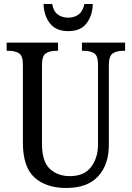

<svg xmlns="http://www.w3.org/2000/svg" viewBox="-20 -926 656 956"><path d="M310 10Q210 10 152 -42Q94 -94 94 -216V-605Q94 -649 74 -661Q54 -673 25 -673H13V-714H269V-673H258Q228 -673 208.5 -660.5Q189 -648 189 -601V-210Q189 -122 228 -85.5Q267 -49 328 -49Q399 -49 433.5 -94.5Q468 -140 468 -207V-605Q468 -649 448.5 -661Q429 -673 399 -673H388V-714H603V-673H592Q562 -673 542 -660.5Q522 -648 522 -601V-205Q522 -106 468.5 -48Q415 10 310 10ZM320 -771Q258 -771 228 -810.5Q198 -850 197 -906H240Q246 -870 267.5 -854Q289 -838 320 -838Q350 -838 371.5 -854Q393 -870 400 -906H442Q441 -850 411.5 -810.5Q382 -771 320 -771Z"/></svg>

Font: Noto Serif Armenian Condensed
Style: Regular
Weight: 400
Width: 3
Designer: Monotype Design Team
Foundry: Monotype Imaging Inc.
Version: Version 2.008; ttfautohint (v1.8.4.7-5d5b)